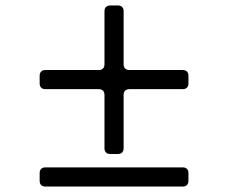

<svg xmlns="http://www.w3.org/2000/svg" viewBox="-20 -718 835 702"><path d="M432 -677V-483Q432 -473 437.5 -467.5Q443 -462 453 -462H648Q658 -462 663.5 -456.5Q669 -451 669 -441V-413Q669 -403 663.5 -397.5Q658 -392 648 -392H453Q443 -392 437.5 -386.5Q432 -381 432 -371V-176Q432 -166 426.5 -160.5Q421 -155 411 -155H383Q373 -155 367.5 -160.5Q362 -166 362 -176V-371Q362 -381 356.5 -386.5Q351 -392 341 -392H146Q136 -392 130.5 -397.5Q125 -403 125 -413V-441Q125 -451 130.5 -456.5Q136 -462 146 -462H341Q351 -462 356.5 -467.5Q362 -473 362 -483V-677Q362 -687 367.5 -692.5Q373 -698 383 -698H411Q421 -698 426.5 -692.5Q432 -687 432 -677ZM648 -36H146Q136 -36 130.5 -41.5Q125 -47 125 -57V-85Q125 -95 130.5 -100.5Q136 -106 146 -106H648Q658 -106 663.5 -100.5Q669 -95 669 -85V-57Q669 -47 663.5 -41.5Q658 -36 648 -36Z"/></svg>

Font: Shippori Mincho B1
Style: Bold
Weight: 700
Designer: FONTDASU
Foundry: FONTDASU / Google Inc. / but / Adobe
Version: Version 3.110; ttfautohint (v1.8.3)